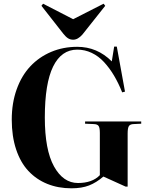

<svg xmlns="http://www.w3.org/2000/svg" viewBox="-20 -995 795 1029"><path d="M372.1 -782.2Q356.9 -782.2 345 -789.6Q333 -796.9 318.8 -814.9L202.1 -963.9L210.9 -975.1L372.1 -892.1L535.2 -975.1L543.9 -963.9L421.9 -810.1Q397.5 -782.2 372.1 -782.2ZM362.8 14.2Q292 14.2 233.4 -9.5Q174.8 -33.2 132.3 -78.6Q89.8 -124 66.4 -194.3Q43 -264.6 43 -354Q43 -442.4 69.3 -516.1Q95.7 -589.8 142.6 -639.6Q189.5 -689.5 253.9 -716.8Q318.4 -744.1 394 -744.1Q501 -744.1 579.1 -666L591.8 -745.1H606L649.9 -503.9L634.8 -500Q614.7 -550.3 590.8 -590.3Q566.9 -630.4 537.4 -662.4Q507.8 -694.3 471.2 -711.7Q434.6 -729 394 -729Q309.1 -729 264.6 -638.2Q220.2 -547.4 220.2 -365.2Q220.2 -191.9 269.5 -103Q318.8 -14.2 397.9 -14.2Q474.6 -14.2 515.1 -56.2V-282.2Q515.1 -310.1 508.5 -319.8Q502 -329.6 481.9 -330.1L436 -332V-344.2H736.8V-332L696.8 -330.1Q677.2 -329.6 670.7 -319.1Q664.1 -308.6 664.1 -279.8V4.9H652.8L534.2 -48.8Q496.1 -16.1 457 -1Q418 14.2 362.8 14.2Z"/></svg>

Font: Display Regular
Style: Bold
Weight: 700
Designer: Latin by Veronika Burian and Jose Scaglione. Greek by Irene Vlachou. Cyrillic by Vera Evstafieva.
Foundry: TypeTogether
Version: Version 3.002